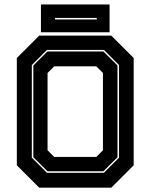

<svg xmlns="http://www.w3.org/2000/svg" viewBox="-20 -864 693 884"><path d="M160.5 0 57.5 -103V-597L160.5 -700H492.5L595.5 -597V-103L492.5 0ZM229.5 -141.5H423.5L454 -172V-528L423.5 -558.5H229.5L199 -528V-172ZM196 -68.5H458.5L528 -138V-564.5L458.5 -634H196L126.5 -564.5V-138ZM198.5 -75.5 133.5 -140V-562.5L198.5 -627H456L521 -562.5V-140L456 -75.5ZM168.5 -715.5V-843.5H484.5V-715.5ZM233.5 -774.5H425.5V-781.5H233.5Z"/></svg>

Font: Tourney Thin ExtraBold
Style: Regular
Weight: 800
Version: Version 1.015